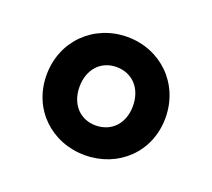

<svg xmlns="http://www.w3.org/2000/svg" viewBox="-70 -873 563 510"><g transform="rotate(20 211.5 -618.0)"><path d="M212 -451C306 -451 380 -520 380 -617C380 -714 306 -785 212 -785C118 -785 44 -714 44 -617C44 -520 118 -451 212 -451ZM212 -535C168 -535 137 -568 137 -617C137 -667 168 -700 212 -700C257 -700 288 -667 288 -617C288 -568 257 -535 212 -535Z"/></g></svg>

Font: Noto Sans CJK Black
Style: Bold
Weight: 900
Designer: Ryoko NISHIZUKA (kana & ideographs); Paul D. Hunt (Latin, Greek & Cyrillic); Wenlong ZHANG (bopomofo); Sandoll Communica
Foundry: Adobe Systems Incorporated
Version: Version 1.000;PS 1;hotconv 1.0.78;makeotf.lib2.5.61930